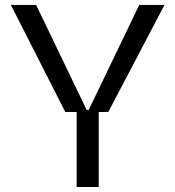

<svg xmlns="http://www.w3.org/2000/svg" viewBox="-20 -747 701 767"><path d="M240.8 -299.7 23.4 -727.3H124.3L326 -308.2H334.5L536.2 -727.3H637.1L412.6 -299.7H374.3V0H286.2V-299.7Z"/></svg>

Font: Riot Sans
Style: Regular
Weight: 400
Designer: Rasmus Andersson
Foundry: rsms
Version: Version 4.001